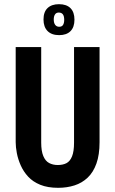

<svg xmlns="http://www.w3.org/2000/svg" viewBox="-20 -885 551 918"><path d="M258 13Q208 13 172.5 -1.5Q137 -16 114.5 -40.5Q92 -65 79 -94.5Q66 -124 60.5 -153Q55 -182 55 -205V-660H177V-203Q177 -163 187 -139Q197 -115 215 -105.5Q233 -96 256 -96Q281 -96 298 -105Q315 -114 324.5 -137.5Q334 -161 334 -203V-660H456V-205Q456 -145 441 -103Q426 -61 399 -35.5Q372 -10 336 1.5Q300 13 258 13ZM263 -717Q227 -717 207.5 -736.5Q188 -756 188 -792Q188 -828 207.5 -846.5Q227 -865 262 -865Q298 -865 317 -846Q336 -827 336 -791Q336 -755 317 -736Q298 -717 263 -717ZM263 -757Q276 -757 281.5 -766Q287 -775 287 -790Q287 -808 280.5 -816.5Q274 -825 261 -825Q249 -825 243 -816Q237 -807 237 -792Q237 -775 244 -766Q251 -757 263 -757Z"/></svg>

Font: Bricolage Grotesque Condensed SemiBold
Style: Regular
Weight: 600
Width: 3
Designer: Mathieu Triay
Foundry: Atelier Triay
Version: Version 1.000;gftools[0.9.30]